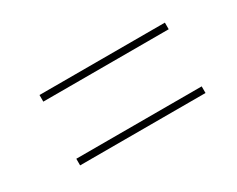

<svg xmlns="http://www.w3.org/2000/svg" viewBox="-46 -567 684 553"><g transform="rotate(-30 296.0 -290.0)"><path d="M100 -385V-407H517V-385ZM100 -173V-195H517V-173Z"/></g></svg>

Font: Taylor Sans Thin
Style: Regular
Weight: 100
Italic angle: -8°
Designer: Natanael Gama
Version: Version 1.001 September 8, 2015